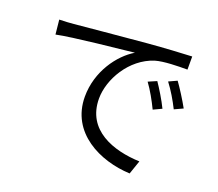

<svg xmlns="http://www.w3.org/2000/svg" viewBox="-124 -894 1249 1101"><g transform="rotate(20 500.0 -343.5)"><path d="M732 -519 681 -497C711 -456 740 -404 763 -356L814 -380C793 -424 755 -486 732 -519ZM841 -561 791 -538C823 -496 852 -447 876 -399L928 -423C904 -467 865 -528 841 -561ZM83 -658 92 -570C199 -592 469 -618 556 -628C465 -574 372 -448 372 -294C372 -73 581 25 764 33L793 -51C632 -57 452 -118 452 -311C452 -428 537 -579 678 -624C729 -639 815 -640 872 -640V-720C806 -717 713 -712 605 -703C423 -687 236 -669 171 -663C152 -661 121 -659 83 -658Z"/></g></svg>

Font: Noto Sans KR Regular
Style: Regular
Weight: 400
Designer: Ryoko NISHIZUKA  (kana & ideographs); Paul D. Hunt (Latin, Greek & Cyrillic); Wenlong ZHANG  (bopomofo); Sandoll Communi
Foundry: Adobe Systems Incorporated
Version: Version 1.004;PS 1.004;hotconv 1.0.82;makeotf.lib2.5.63406